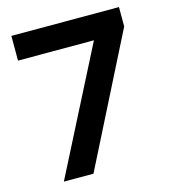

<svg xmlns="http://www.w3.org/2000/svg" viewBox="-105 -782 770 867"><g transform="rotate(-15 280.0 -348.5)"><path d="M86.6 0 407.4 -629.4 442.4 -581.4H28V-697H531V-606.2L225 0Z"/></g></svg>

Font: Hanken Grotesk
Style: Regular
Weight: 400
Designer: Alfredo Marco Pradil
Foundry: Hanken Design Co.
Version: Version 3.013